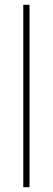

<svg xmlns="http://www.w3.org/2000/svg" viewBox="-20 -780 219 800"><path d="M103 0H77V-760H103Z"/></svg>

Font: Noto Sans Telugu Condensed Thin
Style: Regular
Weight: 100
Width: 3
Designer: Jelle Bosma - Monotype Design Team
Foundry: Monotype Imaging Inc.
Version: Version 2.005; ttfautohint (v1.8.4.7-5d5b)